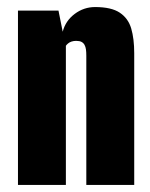

<svg xmlns="http://www.w3.org/2000/svg" viewBox="-20 -525 426 545"><path d="M31 0V-495H146L158 -435Q166 -466 192 -485.5Q218 -505 250 -505Q296 -505 320 -489Q344 -473 352.5 -444Q361 -415 361 -374V0H225V-367Q225 -377 224 -384.5Q223 -392 220 -397.5Q217 -403 211.5 -406Q206 -409 196 -409Q189 -409 183 -407Q177 -405 173 -401.5Q169 -398 167 -395V0Z"/></svg>

Font: Alumni Sans ExtraBold
Style: Regular
Weight: 800
Designer: Robert E. Leuschke
Foundry: Robert E. Leuschke
Version: Version 1.018